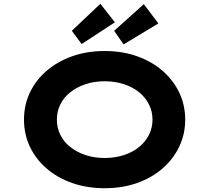

<svg xmlns="http://www.w3.org/2000/svg" viewBox="-20 -986 1108 1016"><path d="M535 10Q440 10 362 -17.5Q284 -45 227 -94Q170 -143 138.5 -209Q107 -275 107 -353Q107 -431 138.5 -497Q170 -563 227.5 -612Q285 -661 362.5 -688.5Q440 -716 534 -716Q627 -716 705 -688.5Q783 -661 840 -611.5Q897 -562 928.5 -496Q960 -430 960 -353Q960 -276 928.5 -210Q897 -144 840 -94.5Q783 -45 705 -17.5Q627 10 535 10ZM534 -150Q589 -150 636 -165.5Q683 -181 716.5 -208.5Q750 -236 768.5 -273Q787 -310 787 -353Q787 -396 768.5 -433Q750 -470 716.5 -497.5Q683 -525 636 -540.5Q589 -556 534 -556Q479 -556 432.5 -540.5Q386 -525 351.5 -497.5Q317 -470 299 -433Q281 -396 281 -353Q281 -310 299 -273Q317 -236 351.5 -208.5Q386 -181 432.5 -165.5Q479 -150 534 -150ZM412 -753 360 -823 511 -966 588 -868ZM634 -751 584 -823 741 -964 818 -862Z"/></svg>

Font: Lexend Tera
Style: Bold
Weight: 700
Designer: Bonnie Shaver-Troup, Thomas Jockin
Foundry: Lexend
Version: Version 1.007